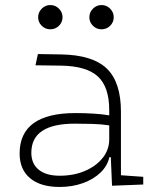

<svg xmlns="http://www.w3.org/2000/svg" viewBox="-20 -739 626 769"><path d="M428.7 4.9 423.8 -109.4H418Q410.6 -75.2 383.1 -48.3Q355.5 -21.5 313 -5.9Q270.5 9.8 218.8 9.8Q142.1 9.8 100.3 -25.4Q58.6 -60.5 58.6 -124Q58.6 -286.1 282.2 -286.1Q320.3 -286.1 355.2 -283.9Q390.1 -281.7 417.5 -276.9V-297.9Q417.5 -391.1 371.8 -432.9Q326.2 -474.6 224.6 -476.1L122.1 -477.5L131.8 -522.5L224.6 -521Q350.6 -519 407.5 -464.6Q464.4 -410.2 464.4 -291.5V-37.1L553.7 -30.8V0ZM417.5 -236.8Q386.7 -241.7 349.9 -242.7Q313 -243.7 279.8 -243.7Q105.5 -243.7 105.5 -127.4Q105.5 -83 135.3 -59.1Q165 -35.2 218.8 -35.2Q275.4 -35.2 320.3 -54.4Q365.2 -73.7 391.4 -106.7Q417.5 -139.6 417.5 -181.2ZM181.6 -621.6Q161.6 -621.6 147.2 -635.7Q132.8 -649.9 132.8 -669.9Q132.8 -689.9 147.2 -704.3Q161.6 -718.8 181.6 -718.8Q201.7 -718.8 216.1 -704.3Q230.5 -689.9 230.5 -669.9Q230.5 -649.9 216.1 -635.7Q201.7 -621.6 181.6 -621.6ZM386.7 -621.6Q366.7 -621.6 352.3 -635.7Q337.9 -649.9 337.9 -669.9Q337.9 -689.9 352.3 -704.3Q366.7 -718.8 386.7 -718.8Q406.7 -718.8 421.1 -704.3Q435.5 -689.9 435.5 -669.9Q435.5 -649.9 421.1 -635.7Q406.7 -621.6 386.7 -621.6Z"/></svg>

Font: Cascadia Code NF ExtraLight
Style: Regular
Weight: 200
Monospace: yes
Designer: Aaron Bell
Foundry: Saja Typeworks
Version: Version 2404.023; ttfautohint (v1.8.4)